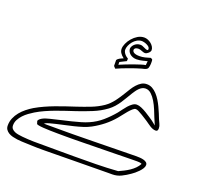

<svg xmlns="http://www.w3.org/2000/svg" viewBox="-151 -758 1290 1241"><g transform="rotate(20 494.0 -137.5)"><path d="M168.9 151.4Q172.4 142.6 180.9 136Q189.5 129.4 200.2 124.5Q210.9 119.6 222.2 116.7Q233.4 113.8 241.7 111.3Q278.3 102.1 313 94.2Q347.7 86.4 379.2 78.6Q410.6 70.8 438.5 62.7Q466.3 54.7 489.3 44.4Q535.2 24.4 572 -7.6Q608.9 -39.6 640.6 -77.6Q649.4 -88.4 660.4 -103.8Q671.4 -119.1 683.8 -133.1Q696.3 -147 710.2 -157Q724.1 -167 738.8 -167Q753.4 -167 771.5 -159.2Q789.6 -151.4 807.4 -140.6Q825.2 -129.9 840.6 -119.4Q856 -108.9 864.7 -103L893.1 -80.1Q888.2 -91.8 883.3 -103.3Q878.4 -114.7 873.5 -126Q864.7 -148.4 853.5 -175.8Q842.3 -203.1 827.9 -227.3Q813.5 -251.5 795.9 -267.8Q778.3 -284.2 756.3 -284.2Q743.7 -284.2 732.9 -278.3Q722.2 -272.5 713.4 -263.4Q704.6 -254.4 697.3 -243.9Q689.9 -233.4 684.1 -224.1Q672.4 -205.1 661.1 -185.8Q649.9 -166.5 637.5 -147.9Q625 -129.4 610.4 -112.8Q595.7 -96.2 576.7 -82Q534.2 -50.8 484.9 -30.8Q435.5 -10.7 385.3 6.3Q353 17.1 320.3 27.8Q287.6 38.6 255.6 50.5Q223.6 62.5 192.4 76.4Q161.1 90.3 131.8 107.9Q115.7 117.7 98.1 130.4Q80.6 143.1 65.9 158.7Q51.3 174.3 41.5 192.6Q31.7 210.9 31.7 231.9Q31.7 246.6 39.8 255.6Q47.9 264.6 60.1 269.8Q72.3 274.9 86.7 277.1Q101.1 279.3 114.3 280.8Q154.3 284.7 194.3 285.4Q234.4 286.1 274.9 285.6Q323.7 285.6 371.6 285.9Q419.4 286.1 468.3 286.1Q544.4 286.1 620.1 284.9Q695.8 283.7 771.5 278.3Q789.1 270.5 807.4 261.2Q825.7 252 842.8 240.5Q859.9 229 874.3 214.6Q888.7 200.2 897.9 182.6Q891.1 178.7 882.3 177.7Q873.5 176.8 864.7 176.8Q861.8 176.8 842 177Q822.3 177.2 791.5 177.7Q760.7 178.2 722.2 179Q683.6 179.7 643.3 180.2Q603 180.7 563.7 181.4Q524.4 182.1 492.9 182.6Q461.4 183.1 440.2 183.3Q418.9 183.6 414.1 183.6Q396 183.6 371.1 183.6Q346.2 183.6 319.6 183.3Q293 183.1 267.1 182.4Q241.2 181.6 220.5 180.2Q199.7 178.7 187 176Q174.3 173.3 174.3 169.4V168.5ZM229 154.3H383.8Q393.1 154.3 418 154.1Q442.9 153.8 477.3 153.3Q511.7 152.8 553 152.3Q594.2 151.9 635.7 150.9Q733.4 148.9 850.6 147.5Q861.8 147.5 875.2 148.4Q888.7 149.4 900.4 152.6Q912.1 155.8 920.2 162.4Q928.2 168.9 928.2 180.2Q928.2 191.4 920.4 203.9Q912.6 216.3 901.6 227.8Q890.6 239.3 878.7 249Q866.7 258.8 857.9 264.6Q832.5 282.7 803.7 296.9Q774.9 311 742.2 311H716.8Q706.5 311 683.1 311.3Q659.7 311.5 627.9 311.8Q596.2 312 558.8 312.5Q521.5 313 483.6 313.2Q445.8 313.5 410.2 314Q374.5 314.5 346.2 314.7Q317.9 314.9 299.6 315.2Q281.2 315.4 278.3 315.4Q266.6 315.4 254.4 315.4Q242.2 315.4 226.8 315.2Q211.4 314.9 191.9 314.2Q172.4 313.5 146.5 312.5Q135.3 312 120.1 311.5Q105 311 88.6 308.8Q72.3 306.6 56.4 302.7Q40.5 298.8 28.1 291.3Q15.6 283.7 7.8 272.5Q0 261.2 0 244.6Q0 217.8 10 193.8Q20 169.9 36.6 149.7Q53.2 129.4 74 112.8Q94.7 96.2 116.7 83Q147 65.4 179 51Q210.9 36.6 243.9 24.2Q276.9 11.7 310.5 0.5Q344.2 -10.7 377 -21.5Q419.4 -35.6 463.9 -52.7Q508.3 -69.8 545.9 -95.2Q562 -106.4 575.2 -119.6Q588.4 -132.8 599.9 -147.7Q611.3 -162.6 621.6 -178.5Q631.8 -194.3 642.1 -210.9Q651.9 -227.1 663.1 -245.1Q674.3 -263.2 688 -278.3Q701.7 -293.5 718 -303.5Q734.4 -313.5 754.9 -313.5Q775.4 -313.5 792.5 -304Q809.6 -294.4 824.2 -278.8Q838.9 -263.2 851.1 -243.4Q863.3 -223.6 873 -202.9Q882.8 -182.1 890.9 -162.6Q898.9 -143.1 904.8 -127.9Q910.2 -114.3 917.2 -100.6Q924.3 -86.9 924.3 -70.8Q924.3 -62.5 921.1 -56.6Q918 -50.8 908.7 -50.8Q898.4 -50.8 888.4 -54.7Q878.4 -58.6 868.9 -64.5Q859.4 -70.3 850.6 -76.9Q841.8 -83.5 833.5 -88.9Q827.6 -92.8 819.8 -97.7Q812 -102.5 804.4 -107.4Q796.9 -112.3 789.8 -116.5Q782.7 -120.6 777.3 -123.5Q770 -127.9 760.3 -132.8Q750.5 -137.7 741.2 -137.7Q732.9 -137.7 721.2 -127.2Q709.5 -116.7 697 -102.1Q684.6 -87.4 672.6 -71.8Q660.6 -56.2 652.3 -46.4Q623 -11.7 588.4 15.9Q553.7 43.5 514.2 64.9Q490.7 77.6 462.4 86.7Q434.1 95.7 404.3 103Q374.5 110.4 345.2 116.5Q315.9 122.6 290.5 128.9Q278.8 131.8 268.8 134.3Q258.8 136.7 249.8 139.2Q240.7 141.6 232.2 144.8Q223.6 147.9 214.8 152.8ZM730.5 -476.6Q732.9 -471.7 733.2 -466.6Q733.4 -461.4 733.4 -454.6Q733.4 -450.7 733.2 -444.3Q732.9 -438 731.9 -431.4Q731 -424.8 729 -418.7Q727.1 -412.6 723.6 -409.7Q716.8 -403.3 706.3 -400.9Q695.8 -398.4 686.5 -396Q670.4 -391.6 649.4 -384.5Q628.4 -377.4 606.4 -369.4Q584.5 -361.3 563.7 -353Q543 -344.7 527.3 -337.4Q523.9 -339.8 520.8 -344.5Q517.6 -349.1 514.2 -351.6L513.7 -392.6Q516.6 -397 521.2 -400.9Q525.9 -404.8 531.7 -408Q537.6 -411.1 543.9 -413.8Q550.3 -416.5 555.7 -418.9Q538.1 -432.6 530 -445.6Q522 -458.5 522 -473.1Q522 -489.3 531 -509.8Q540 -530.3 555.7 -548.3Q571.3 -566.4 592 -578.9Q612.8 -591.3 636.7 -591.3Q648.4 -591.3 661.1 -586.2Q673.8 -581.1 684.1 -572.5Q694.3 -564 700.9 -553Q707.5 -542 707.5 -529.8Q707.5 -525.4 704.3 -519.8Q701.2 -514.2 696 -509.5Q690.9 -504.9 684.8 -501.5Q678.7 -498 672.9 -498Q667 -498 660.9 -500Q654.8 -502 648.9 -504.2Q643.1 -506.3 637.5 -508.3Q631.8 -510.3 626.5 -510.3Q611.8 -510.3 604.5 -505.4Q597.2 -500.5 597.2 -492.2Q597.2 -487.8 599.4 -483.4Q601.6 -479 607.2 -475.3Q612.8 -471.7 622.3 -469.5Q631.8 -467.3 646 -467.3Q665.5 -467.3 684.1 -471.9Q702.6 -476.6 719.7 -481.9ZM708 -454.6Q704.1 -454.1 696 -451.9Q688 -449.7 678 -447.3Q668 -444.8 657 -443.1Q646 -441.4 635.7 -441.4Q620.6 -441.4 608.6 -446Q596.7 -450.7 588.6 -458Q580.6 -465.3 576.4 -474.4Q572.3 -483.4 572.3 -492.2Q572.3 -498.5 576.2 -506.6Q580.1 -514.6 587.2 -521.7Q594.2 -528.8 604.7 -533.7Q615.2 -538.6 628.4 -538.6Q635.7 -538.6 642.6 -535.9Q649.4 -533.2 656 -530Q662.6 -526.9 668.9 -524.2Q675.3 -521.5 681.6 -521.5Q686.5 -523.4 686.5 -528.8Q686.5 -538.1 679.4 -544.7Q672.4 -551.3 662.8 -555.7Q653.3 -560.1 644 -562.3Q634.8 -564.5 630.4 -564.5Q611.8 -564.5 596.4 -555.4Q581.1 -546.4 569.8 -532.7Q558.6 -519 552.2 -503.7Q545.9 -488.3 545.9 -475.6Q545.9 -467.8 549.3 -460.4Q552.7 -453.1 557.9 -446.8Q563 -440.4 569.6 -435.3Q576.2 -430.2 582.5 -426.3Q582 -422.4 582 -418.2Q582 -414.1 581.5 -409.2Q570.8 -403.3 559.6 -398.4Q548.3 -393.6 537.6 -387.2V-368.2Q556.6 -376.5 581.3 -386.2Q606 -396 630.1 -404.5Q654.3 -413.1 674.6 -419.4Q694.8 -425.8 705.1 -426.8Z"/></g></svg>

Font: XB Kayhan Pook
Style: Regular
Weight: 700
Designer: Behnam
Foundry: Irmug
Version: Version 7.300 2009